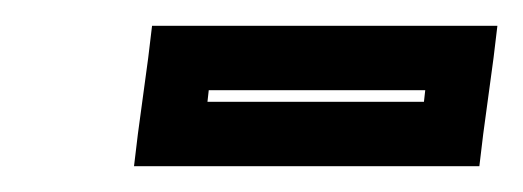

<svg xmlns="http://www.w3.org/2000/svg" viewBox="-20 -694 406 149"><path d="M355 -590 363 -649 366 -674H341H123H98L95 -649L87 -590L84 -565H109H327H352L355 -590ZM309 -615H141L142 -624H310L309 -615Z"/></svg>

Font: Gamestation Text Outline
Style: Italic
Weight: 400
Designer: Jonas Hecksher
Foundry: Jonas Hecksher, Playtypeª, e-types AS
Version: Version 1.003